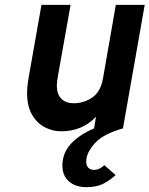

<svg xmlns="http://www.w3.org/2000/svg" viewBox="-20 -531 618 794"><path d="M338 243Q291.5 243 264.8 218.8Q238 194.5 238 154Q238 102 273 64Q308 26 369 0L377 -48.5Q350.5 -19.5 314.2 -3.8Q278 12 232.5 12Q197 12 164.8 -5Q132.5 -22 112.2 -57.2Q92 -92.5 92 -147Q92 -172 97 -202L151.5 -511H272L221 -225Q217.5 -206 216.2 -195.2Q215 -184.5 215 -177Q215 -141 233.8 -122.5Q252.5 -104 285 -104Q325.5 -104 360.8 -127.2Q396 -150.5 406 -207L459 -511H578.5L488.5 0Q406 23 371.2 62.5Q336.5 102 336.5 136.5Q336.5 154.5 345.5 163Q354.5 171.5 368 171.5Q381.5 171.5 392.8 165.5Q404 159.5 411.5 152L458 193Q441 209.5 412 226.2Q383 243 338 243Z"/></svg>

Font: Overpass
Style: Bold Italic
Weight: 700
Italic angle: -10°
Designer: Delve Withrington, Dave Bailey, Thomas Jockin
Foundry: Delve Fonts LLC
Version: Version 4.000; ttfautohint (v1.8.3)